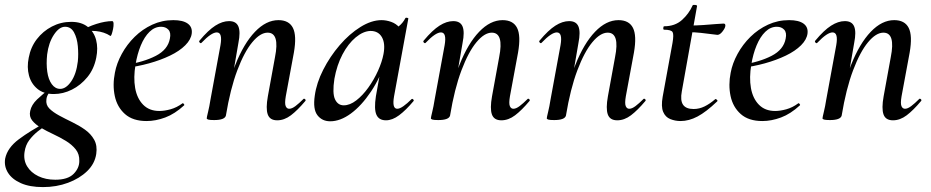

<svg xmlns="http://www.w3.org/2000/svg" viewBox="-66 -481 3791 782"><path d="M109 281Q55 281 19 265Q-17 249 -33.5 222.5Q-50 196 -45 165Q-36 121 11 86Q58 51 121 18L128 26Q108 38 88 54Q68 70 53 90Q38 110 34 138Q29 171 44.5 196.5Q60 222 90 236.5Q120 251 159 251Q210 251 233.5 227.5Q257 204 257 175Q258 147 242.5 127.5Q227 108 202.5 93Q178 78 151 65.5Q124 53 101 39.5Q78 26 65 9.5Q52 -7 57 -29Q62 -54 85 -76Q108 -98 141 -123L149 -116Q139 -111 131.5 -99.5Q124 -88 123 -76Q120 -54 135 -39Q150 -24 175 -10.5Q200 3 228 16.5Q256 30 280 47Q304 64 317.5 88Q331 112 326 146Q320 186 289 216Q258 246 211 263.5Q164 281 109 281ZM153 -98Q112 -98 86.5 -119Q61 -140 52 -173.5Q43 -207 51 -246Q59 -289 84 -321.5Q109 -354 145.5 -373Q182 -392 224 -392Q266 -392 291.5 -371.5Q317 -351 325.5 -318Q334 -285 326 -246Q317 -200 290 -167Q263 -134 227 -116Q191 -98 153 -98ZM179 -119Q203 -119 224 -149.5Q245 -180 251 -231Q254 -260 251 -293Q248 -326 235.5 -349Q223 -372 199 -372Q175 -372 153.5 -339.5Q132 -307 126 -259Q122 -221 126.5 -189Q131 -157 145 -138Q159 -119 179 -119ZM261 -346 260 -353Q290 -372 326.5 -383.5Q363 -395 391 -395Q396 -395 396.5 -385Q397 -375 394.5 -363Q392 -351 389 -342Q386 -333 383 -335Q359 -351 324.5 -354.5Q290 -358 261 -346Z M531 12Q475 12 443 -16.5Q411 -45 401.5 -90Q392 -135 402 -185Q409 -223 430 -261.5Q451 -300 482.5 -331Q514 -362 554 -380.5Q594 -399 640 -399Q679 -399 698.5 -385Q718 -371 715 -345Q712 -320 688.5 -296.5Q665 -273 626.5 -254.5Q588 -236 541 -223Q494 -210 444 -204L446 -217Q519 -228 568.5 -253.5Q618 -279 626 -324Q631 -348 620 -360Q609 -372 590 -372Q564 -372 543 -351.5Q522 -331 507.5 -296Q493 -261 486 -218Q477 -165 484.5 -122.5Q492 -80 517 -54.5Q542 -29 583 -29Q604 -29 629 -36Q654 -43 677 -60Q679 -62 682.5 -58Q686 -54 684 -52Q646 -17 607 -2.5Q568 12 531 12Z M1063 9Q1033 9 1024.5 -15Q1016 -39 1025 -89L1054 -248Q1074 -348 1024 -348Q994 -348 961.5 -309Q929 -270 900.5 -194.5Q872 -119 854 -10L837 -11Q858 -130 892.5 -217Q927 -304 972.5 -351.5Q1018 -399 1068 -399Q1111 -399 1127 -367.5Q1143 -336 1131 -267L1098 -89Q1093 -60 1097.5 -49Q1102 -38 1112 -38Q1123 -38 1137.5 -49Q1152 -60 1169 -77Q1172 -81 1176.5 -77Q1181 -73 1177 -69Q1146 -32 1119 -11.5Q1092 9 1063 9ZM806 8Q788 8 782 6Q776 4 776 1Q776 -3 781.5 -25.5Q787 -48 791 -74L832 -297Q841 -349 817 -349Q806 -349 790.5 -338.5Q775 -328 755 -307Q752 -303 747.5 -307.5Q743 -312 747 -316Q782 -358 811 -376.5Q840 -395 867 -395Q896 -395 905 -373Q914 -351 905 -306L854 -10Q849 8 806 8Z M1279 13Q1246 13 1227 -11.5Q1208 -36 1216 -91Q1223 -143 1250.5 -197Q1278 -251 1317.5 -297Q1357 -343 1402 -371Q1447 -399 1488 -399Q1507 -399 1527 -392Q1547 -385 1561.5 -368.5Q1576 -352 1578 -326L1524 -357Q1539 -359 1557 -373Q1575 -387 1585 -407Q1587 -410 1592.5 -408.5Q1598 -407 1597 -405L1539 -89Q1530 -38 1552 -38Q1562 -38 1577 -48.5Q1592 -59 1610 -77Q1613 -80 1617 -76Q1621 -72 1618 -69Q1587 -32 1559.5 -11.5Q1532 9 1506 9Q1477 9 1467 -14Q1457 -37 1465 -89L1490 -229L1510 -246Q1484 -166 1445 -108Q1406 -50 1363 -18.5Q1320 13 1279 13ZM1334 -52Q1359 -52 1385 -72Q1411 -92 1434 -124Q1457 -156 1473.5 -192.5Q1490 -229 1496 -261Q1504 -304 1489.5 -329.5Q1475 -355 1443 -355Q1413 -354 1382.5 -328.5Q1352 -303 1329 -259.5Q1306 -216 1296 -160Q1287 -101 1298.5 -76.5Q1310 -52 1334 -52Z M1976 9Q1946 9 1937.5 -15Q1929 -39 1938 -89L1967 -248Q1987 -348 1937 -348Q1907 -348 1874.5 -309Q1842 -270 1813.5 -194.5Q1785 -119 1767 -10L1750 -11Q1771 -130 1805.5 -217Q1840 -304 1885.5 -351.5Q1931 -399 1981 -399Q2024 -399 2040 -367.5Q2056 -336 2044 -267L2011 -89Q2006 -60 2010.5 -49Q2015 -38 2025 -38Q2036 -38 2050.5 -49Q2065 -60 2082 -77Q2085 -81 2089.5 -77Q2094 -73 2090 -69Q2059 -32 2032 -11.5Q2005 9 1976 9ZM1719 8Q1701 8 1695 6Q1689 4 1689 1Q1689 -3 1694.5 -25.5Q1700 -48 1704 -74L1745 -297Q1754 -349 1730 -349Q1719 -349 1703.5 -338.5Q1688 -328 1668 -307Q1665 -303 1660.5 -307.5Q1656 -312 1660 -316Q1695 -358 1724 -376.5Q1753 -395 1780 -395Q1809 -395 1818 -373Q1827 -351 1818 -306L1767 -10Q1762 8 1719 8Z M2448 9Q2418 9 2409.5 -15Q2401 -39 2410 -89L2439 -248Q2459 -348 2409 -348Q2379 -348 2346.5 -309Q2314 -270 2285.5 -194.5Q2257 -119 2239 -10L2222 -11Q2243 -130 2277.5 -217Q2312 -304 2357.5 -351.5Q2403 -399 2453 -399Q2496 -399 2512 -367.5Q2528 -336 2516 -267L2483 -89Q2478 -60 2482.5 -49Q2487 -38 2497 -38Q2508 -38 2522.5 -49Q2537 -60 2554 -77Q2557 -81 2561.5 -77Q2566 -73 2562 -69Q2531 -32 2504 -11.5Q2477 9 2448 9ZM2191 8Q2173 8 2167 6Q2161 4 2161 1Q2161 -3 2166.5 -25.5Q2172 -48 2176 -74L2217 -297Q2226 -349 2202 -349Q2191 -349 2175.5 -338.5Q2160 -328 2140 -307Q2137 -303 2132.5 -307.5Q2128 -312 2132 -316Q2167 -358 2196 -376.5Q2225 -395 2252 -395Q2281 -395 2290 -373Q2299 -351 2290 -306L2239 -10Q2234 8 2191 8Z M2706 12Q2684 12 2664 4Q2644 -4 2635 -25.5Q2626 -47 2633 -87L2673 -306Q2679 -340 2673.5 -350Q2668 -360 2639 -360Q2635 -360 2635.5 -367Q2636 -374 2639 -374Q2683 -374 2711.5 -399.5Q2740 -425 2755 -459Q2756 -462 2765 -461Q2774 -460 2773 -456L2711 -109Q2704 -72 2716 -54.5Q2728 -37 2759 -37Q2782 -37 2803.5 -47.5Q2825 -58 2847 -77Q2849 -79 2853.5 -75Q2858 -71 2855 -68Q2810 -25 2775 -6.5Q2740 12 2706 12ZM2856 -339Q2854 -339 2835 -341.5Q2816 -344 2789.5 -347Q2763 -350 2736 -350L2738 -377Q2769 -377 2798 -379Q2827 -381 2849.5 -383Q2872 -385 2881 -385Q2886 -385 2887.5 -381.5Q2889 -378 2888 -374Q2887 -366 2876.5 -352.5Q2866 -339 2856 -339Z M3039 12Q2983 12 2951 -16.5Q2919 -45 2909.5 -90Q2900 -135 2910 -185Q2917 -223 2938 -261.5Q2959 -300 2990.5 -331Q3022 -362 3062 -380.5Q3102 -399 3148 -399Q3187 -399 3206.5 -385Q3226 -371 3223 -345Q3220 -320 3196.5 -296.5Q3173 -273 3134.5 -254.5Q3096 -236 3049 -223Q3002 -210 2952 -204L2954 -217Q3027 -228 3076.5 -253.5Q3126 -279 3134 -324Q3139 -348 3128 -360Q3117 -372 3098 -372Q3072 -372 3051 -351.5Q3030 -331 3015.5 -296Q3001 -261 2994 -218Q2985 -165 2992.5 -122.5Q3000 -80 3025 -54.5Q3050 -29 3091 -29Q3112 -29 3137 -36Q3162 -43 3185 -60Q3187 -62 3190.5 -58Q3194 -54 3192 -52Q3154 -17 3115 -2.5Q3076 12 3039 12Z M3571 9Q3541 9 3532.5 -15Q3524 -39 3533 -89L3562 -248Q3582 -348 3532 -348Q3502 -348 3469.5 -309Q3437 -270 3408.5 -194.5Q3380 -119 3362 -10L3345 -11Q3366 -130 3400.5 -217Q3435 -304 3480.5 -351.5Q3526 -399 3576 -399Q3619 -399 3635 -367.5Q3651 -336 3639 -267L3606 -89Q3601 -60 3605.5 -49Q3610 -38 3620 -38Q3631 -38 3645.5 -49Q3660 -60 3677 -77Q3680 -81 3684.5 -77Q3689 -73 3685 -69Q3654 -32 3627 -11.5Q3600 9 3571 9ZM3314 8Q3296 8 3290 6Q3284 4 3284 1Q3284 -3 3289.5 -25.5Q3295 -48 3299 -74L3340 -297Q3349 -349 3325 -349Q3314 -349 3298.5 -338.5Q3283 -328 3263 -307Q3260 -303 3255.5 -307.5Q3251 -312 3255 -316Q3290 -358 3319 -376.5Q3348 -395 3375 -395Q3404 -395 3413 -373Q3422 -351 3413 -306L3362 -10Q3357 8 3314 8Z"/></svg>

Font: Cormorant Garamond Light SemiBold
Style: Italic
Weight: 600
Italic angle: -10°
Version: Version 4.001